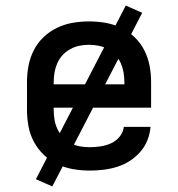

<svg xmlns="http://www.w3.org/2000/svg" viewBox="-20 -605 640 690"><path d="M303 8Q273 8 243.5 3Q214 -2 187 -14.5Q160 -27 138 -48Q116 -69 102 -95Q88 -121 82.5 -150.5Q77 -180 77 -210V-310Q77 -340 82.5 -369Q88 -398 101.5 -424.5Q115 -451 136.5 -471.5Q158 -492 185 -505Q212 -518 241 -523Q270 -528 300 -528Q330 -528 359 -523Q388 -518 415 -505Q442 -492 463.5 -471.5Q485 -451 498.5 -424.5Q512 -398 517.5 -369Q523 -340 523 -310V-218H173V-210Q173 -192 176 -174.5Q179 -157 186.5 -141Q194 -125 206.5 -112Q219 -99 234.5 -90.5Q250 -82 267.5 -79Q285 -76 303 -76Q322 -76 341.5 -79Q361 -82 379 -90Q397 -98 410 -114Q423 -130 425 -149H521Q519 -124 509.5 -100.5Q500 -77 483.5 -58.5Q467 -40 446 -26.5Q425 -13 401 -5.5Q377 2 352 5Q327 8 303 8ZM427 -302V-310Q427 -328 424 -345Q421 -362 414 -378Q407 -394 395 -407Q383 -420 367.5 -428.5Q352 -437 335 -440.5Q318 -444 300 -444Q282 -444 265 -440.5Q248 -437 232.5 -428.5Q217 -420 205 -407Q193 -394 186 -378Q179 -362 176 -345Q173 -328 173 -310V-302ZM168 65 109 39 432 -585 491 -559Z"/></svg>

Font: Iosevka Custom Medium Extended
Style: Regular
Weight: 500
Width: 7
Monospace: yes
Designer: Belleve Invis
Foundry: Belleve Invis
Version: Version 11.2.4; ttfautohint (v1.8.4)